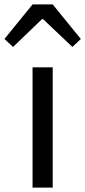

<svg xmlns="http://www.w3.org/2000/svg" viewBox="-55 -847 385 867"><path d="M92 0H183V-543H92ZM-35 -671 4 -635 135 -761H139L272 -635L310 -671L183 -827H92Z"/></svg>

Font: Noto Sans CJK JP Regular
Style: Regular
Weight: 400
Designer: Ryoko NISHIZUKA (kana & ideographs); Paul D. Hunt (Latin, Greek & Cyrillic); Wenlong ZHANG (bopomofo); Sandoll Communica
Foundry: Adobe Systems Incorporated
Version: Version 1.001;PS 1.001;hotconv 1.0.78;makeotf.lib2.5.61930